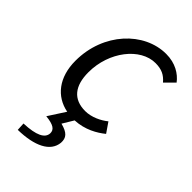

<svg xmlns="http://www.w3.org/2000/svg" viewBox="-221 -574 876 876"><g transform="rotate(45 217.5 -136.0)"><path d="M74 226C180 224 249 191 255 128C257 95 242 77 195 65L227 12C291 9 340 -20 372 -46L339 -94C312 -72 271 -52 231 -52C154 -52 116 -100 116 -188C116 -321 206 -434 303 -434C343 -434 367 -422 390 -395L434 -439C409 -472 367 -498 308 -498C167 -498 37 -364 37 -183C37 -76 92 -8 175 8L122 90C172 95 191 108 190 133C188 165 152 184 72 187Z"/></g></svg>

Font: Source Sans Pro
Style: Italic
Weight: 400
Italic angle: -11°
Designer: Paul D. Hunt
Foundry: Adobe Systems Incorporated
Version: Version 3.006;hotconv 1.0.111;makeotfexe 2.5.65597